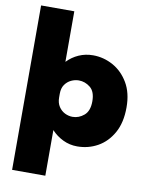

<svg xmlns="http://www.w3.org/2000/svg" viewBox="-105 -857 892 1150"><g transform="rotate(10 341.0 -282.0)"><path d="M50 218.5V-781.5H252V-474Q282.5 -506 322.8 -523.8Q363 -541.5 409 -541.5Q473.5 -541.5 530.8 -510Q588 -478.5 624 -417.8Q660 -357 660 -269Q660 -176 625 -113.5Q590 -51 533 -19.2Q476 12.5 409 12.5Q363 12.5 322.8 -6.8Q282.5 -26 252 -59V218.5ZM351 -378.5Q327.5 -378.5 304.8 -367.8Q282 -357 267 -335.5Q252 -314 252 -280.5V-257.5Q252 -224.5 266.8 -202Q281.5 -179.5 304.2 -168.2Q327 -157 351 -157Q389 -157 420.5 -183.5Q452 -210 452 -269Q452 -328 420.8 -353.2Q389.5 -378.5 351 -378.5Z"/></g></svg>

Font: Epilogue Black
Style: Regular
Weight: 900
Designer: Tyler Finck
Foundry: Etcetera Type Co
Version: Version 2.111; ttfautohint (v1.8.3)